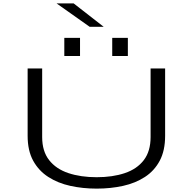

<svg xmlns="http://www.w3.org/2000/svg" viewBox="-20 -1105 1140 1136"><path d="M552 11Q470 11 396.2 -5.2Q322.5 -21.5 265.8 -58Q209 -94.5 176.2 -154.2Q143.5 -214 143.5 -301.5V-700H229.5V-294Q229.5 -210 270.8 -157.5Q312 -105 384.8 -80.8Q457.5 -56.5 552 -56.5Q646.5 -56.5 718.5 -80.8Q790.5 -105 830.8 -157.5Q871 -210 871 -294V-700H957V-301.5Q957 -214 925.2 -154.2Q893.5 -94.5 837.5 -58Q781.5 -21.5 708 -5.2Q634.5 11 552 11ZM360.5 -881H453.5V-773.5H360.5ZM644 -881H736.5V-773.5H644ZM510.5 -946.5 314.5 -1085H415.5L593.5 -946.5Z"/></svg>

Font: Trispace Expanded Light
Style: Regular
Weight: 300
Width: 7
Designer: Tyler Finck
Foundry: Etcetera Type Company
Version: Version 1.210; ttfautohint (v1.8.3)